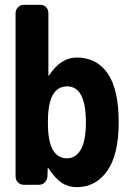

<svg xmlns="http://www.w3.org/2000/svg" viewBox="-20 -770 540 800"><path d="M259.8 -110.4Q294.9 -110.4 316.4 -146.5Q337.9 -182.6 337.9 -259.8Q337.9 -410.2 259.8 -410.2Q179.7 -410.2 179.7 -264.6V-254.9Q179.7 -110.4 259.8 -110.4ZM299.8 -530.3Q382.8 -530.3 428.7 -463.9Q474.6 -397.5 474.6 -259.8Q474.6 -127 427.2 -58.6Q379.9 9.8 299.8 9.8Q264.6 9.8 237.8 -7.8Q210.9 -25.4 181.6 -69.3Q181.6 -70.3 179.7 -70.3Q178.7 -70.3 178.7 -69.3L177.7 -35.2Q176.8 -20.5 167 -10.3Q157.2 0 141.6 0H80.1Q65.4 0 55.2 -9.8Q44.9 -19.5 44.9 -35.2V-714.8Q44.9 -729.5 55.2 -739.7Q65.4 -750 80.1 -750H147.5Q162.1 -750 171.9 -740.2Q181.6 -730.5 181.6 -714.8V-456.1Q181.6 -455.1 182.6 -455.1Q184.6 -455.1 184.6 -456.1Q233.4 -530.3 299.8 -530.3Z"/></svg>

Font: Rounded-L Mgen+ 1m bold
Style: Bold
Weight: 700
Designer: [Source Han Sans]
Ryoko NISHIZUKA  (kana & ideographs); Paul D. Hunt (Latin, Greek & Cyrillic); Wenlong ZHANG  (bopomofo
Version: Version 1.059.20150602